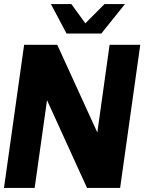

<svg xmlns="http://www.w3.org/2000/svg" viewBox="-30 -919 738 939"><path d="M-10.5 0 88 -700H250L446 -271L506 -700H656L557.5 0H395.5L200 -429L139.5 0ZM295.5 -755 219 -899H319L387.5 -805L481 -899H581L465.5 -755Z"/></svg>

Font: Urbanist Black
Style: Italic
Weight: 900
Italic angle: -8°
Designer: Corey Hu
Foundry: Corey Hu
Version: Version 1.330; ttfautohint (v1.8.4.7-5d5b)